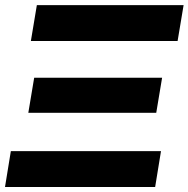

<svg xmlns="http://www.w3.org/2000/svg" viewBox="-20 -748 754 768"><path d="M0 0 23.4 -143.6H624L600.6 0ZM93.3 -296.9 116.7 -437H628.4L605 -296.9ZM103.5 -584 127.4 -727.5H714.4L690.4 -584Z"/></svg>

Font: Inter 20pt ExtraBold
Style: Italic
Weight: 800
Italic angle: -9.3988°
Version: Version 4.001;git-66647c0bb